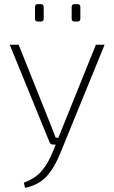

<svg xmlns="http://www.w3.org/2000/svg" viewBox="-20 -698 552 927"><path d="M177 -594H162Q149 -594 149 -608V-664Q149 -678 162 -678H177Q191 -678 191 -664V-608Q191 -594 177 -594ZM354 -594H340Q326 -594 326 -608V-664Q326 -678 340 -678H354Q368 -678 368 -664V-608Q368 -594 354 -594ZM485 -482 271 42Q243 112 205 153.5Q167 195 101 209L95 184Q150 164 181.5 127Q213 90 235 34L249 0H236Q224 0 219 -12L27 -482H70L228 -87Q230 -81 234.5 -70Q239 -59 242.5 -50Q246 -41 249 -33H262L284 -88L443 -482Z"/></svg>

Font: Exo 2.0 Extra Light
Style: Regular
Weight: 250
Designer: Natanael Gama
Version: Version 1.001;PS 001.001;hotconv 1.0.70;makeotf.lib2.5.58329